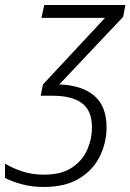

<svg xmlns="http://www.w3.org/2000/svg" viewBox="-28 -734 519 764"><path d="M146 10Q99 10 58.5 -1Q18 -12 -8 -26V-83Q19 -66 59 -52.5Q99 -39 147 -39Q217 -39 259 -67.5Q301 -96 319.5 -139Q338 -182 338 -227Q338 -294 298 -323.5Q258 -353 182 -353H134L143 -398L390 -663H137L148 -714H471L462 -667L208 -398Q297 -395 346.5 -353.5Q396 -312 396 -227Q396 -168 370 -113.5Q344 -59 288.5 -24.5Q233 10 146 10Z"/></svg>

Font: Noto Sans SemiCondensed Light
Style: Italic
Weight: 300
Width: 4
Italic angle: -12°
Designer: Monotype Design Team
Foundry: Monotype Imaging Inc.
Version: Version 2.013; ttfautohint (v1.8.4.7-5d5b)